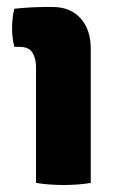

<svg xmlns="http://www.w3.org/2000/svg" viewBox="-20 -523 338 549"><path d="M239.5 0Q223 3 202.2 4.5Q181.5 6 161.5 6Q142 6 121.2 4.5Q100.5 3 83 0V-331Q83 -356 72.8 -372.5Q62.5 -389 36 -389H21Q14.5 -414.5 14.5 -442Q14.5 -455 16 -469.8Q17.5 -484.5 21 -498Q44 -500.5 68.2 -501.8Q92.5 -503 109 -503H130.5Q181 -503 210.2 -470.8Q239.5 -438.5 239.5 -383.5Z"/></svg>

Font: Signika
Style: Bold
Weight: 700
Designer: Anna Giedry
Foundry: Anna Giedry
Version: Version 2.001